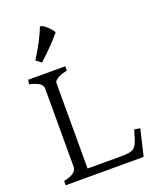

<svg xmlns="http://www.w3.org/2000/svg" viewBox="-186 -1172 1071 1286"><g transform="rotate(-20 350.0 -529.5)"><path d="M147.5 -101.8V-656.5Q147.5 -678.8 124.8 -693.9Q102 -709 55.8 -719.5L61.2 -750H325.2V-719.5Q289.2 -712 264.8 -699.9Q240.2 -687.8 231.2 -670.8V-55.2H465.8Q522 -55.2 545.4 -63.6Q568.8 -72 581.8 -98.1Q594.8 -124.2 614.5 -194.8L655.2 -188L610.8 0H55V-30.5Q86.5 -37.2 106.1 -46.2Q125.8 -55.2 136.6 -68.5Q147.5 -81.8 147.5 -101.8ZM187.5 -827 149.5 -855Q180.5 -902 210.5 -958.5Q240.5 -1015 256.5 -1059Q275.5 -1059 304 -1032.5Q332.5 -1006 342.5 -986Q281.5 -912 187.5 -827Z"/></g></svg>

Font: TMT Limkin
Style: Regular
Weight: 400
Designer: Gabriel Drozdov
Version: Version 1.000;Glyphs 3.1.2 (3151)